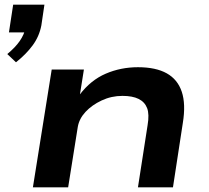

<svg xmlns="http://www.w3.org/2000/svg" viewBox="-20 -797 891 817"><path d="M48 -532 11 -567Q45 -595 64 -622.5Q83 -650 89 -679L106 -659H18L36 -777H169L156 -689Q147 -642 119 -604Q91 -566 48 -532ZM120 0 200 -501H337L320 -394H319Q366 -456 430 -483.5Q494 -511 567 -511Q643 -511 689.5 -485Q736 -459 753.5 -406.5Q771 -354 758 -274L716 0H567L608 -264Q616 -311 606 -337Q596 -363 570 -376Q544 -389 501 -389Q454 -389 412.5 -369.5Q371 -350 344 -321Q317 -292 311 -257L270 0Z"/></svg>

Font: Nunito Sans 7pt Expanded
Style: Bold Italic
Weight: 700
Width: 7
Italic angle: -9°
Designer: Vernon Adams
Foundry: Vernon Adams
Version: Version 3.101;gftools[0.9.27]